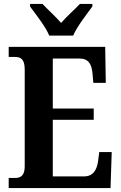

<svg xmlns="http://www.w3.org/2000/svg" viewBox="-20 -951 611 971"><path d="M229 -771H350C369 -816 419 -880 447 -918V-931H384C360 -905 315 -866 289 -835C263 -866 219 -905 195 -931H132V-918C160 -880 211 -816 229 -771ZM24 0H539L545 -182H482L476 -136C470 -92 451 -59 406 -59H247V-345H454V-402H247V-655H382C428 -655 444 -626 448 -578L452 -532H515L512 -714H24V-663H55C82 -663 105 -655 105 -600V-109C105 -66 87 -51 57 -51H24Z"/></svg>

Font: Noto Serif Condensed
Style: Bold
Weight: 700
Width: 3
Designer: Monotype Design Team
Foundry: Monotype Imaging Inc.
Version: Version 2.015